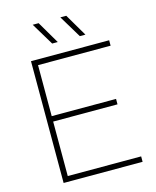

<svg xmlns="http://www.w3.org/2000/svg" viewBox="-136 -1035 913 1127"><g transform="rotate(-15 321.0 -472.0)"><path d="M108 0V-740H583V-707H142V-397H533V-364H142V-33H588V0ZM423 -808 341 -944H377L457 -808ZM255 -808 173 -944H209L289 -808Z"/></g></svg>

Font: Encode Sans Expanded Expanded Thin
Style: Regular
Weight: 100
Width: 7
Designer: Multiple Designers
Foundry: Impallari Type
Version: Version 3.000; ttfautohint (v1.8.3) -l 8 -r 50 -G 200 -x 14 